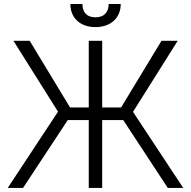

<svg xmlns="http://www.w3.org/2000/svg" viewBox="-20 -929 943 949"><path d="M485.1 -727.3H418.7V-397.7H326.3L126.8 -727.3H46.5L266.7 -377.1L18.1 0H93.8L315 -335.6H418.7V0H485.1V-335.6H589.1L809.3 0H885.7L637.4 -376.1L858.3 -727.3H778.1L578.5 -397.7H485.1ZM517 -909.1C517 -871.8 497.2 -843.4 451.7 -843.4C406.2 -843.4 387.4 -871.8 387.4 -909.1H327.8C327.8 -841.3 375.4 -795.1 451.7 -795.1C528.8 -795.1 576.7 -841.3 576.7 -909.1Z"/></svg>

Font: Karasuma Gothic
Style: Light
Weight: 300
Designer: Rasmus Andersson / Ryoko Nishizuka
Foundry: rsms
Version: Version 1.00